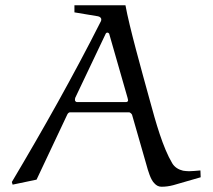

<svg xmlns="http://www.w3.org/2000/svg" viewBox="-20 -700 810 730"><path d="M536 -76C543 -50 553 -16 567 -3C574 5 583 10 594 10C609 10 624 8 639 4L743 -26L742 -52C728 -51 713 -49 699 -49C691 -49 683 -50 676 -51C659 -55 644 -64 635 -79C599 -139 572 -236 550 -317C517 -437 472 -597 457 -680H263V-653L353 -638C362 -636 365 -630 365 -627C365 -624 365 -623 364 -620C259 -412 144 -208 25 -8L28 2L119 -17L236 -265C238 -269 242 -273 246 -273H471C474 -273 480 -268 482 -264ZM382 -572C382 -573 385 -576 388 -576C391 -576 394 -574 395 -572L465 -328C465 -327 467 -319 467 -319C467 -316 465 -312 460 -312H272C269 -312 265 -316 265 -319C265 -320 265 -326 266 -328Z"/></svg>

Font: Neo Euler
Style: Euler
Weight: 500
Designer: Hermann Zapf
Version: Version 000.002